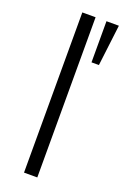

<svg xmlns="http://www.w3.org/2000/svg" viewBox="-144 -782 539 829"><g transform="rotate(20 125.5 -368.0)"><path d="M83 0V-736H144V0ZM194 -547V-736H251L228 -547Z"/></g></svg>

Font: Mulish ExtraLight Light
Style: Regular
Weight: 300
Version: Version 3.603